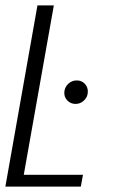

<svg xmlns="http://www.w3.org/2000/svg" viewBox="-39 -695 435 715"><path d="M-19 0 100.5 -675H161.5L49.5 -44H270L262 0ZM242.5 -308Q224 -308 211.8 -320.8Q199.5 -333.5 200.5 -351.5Q201.5 -370 215 -382.8Q228.5 -395.5 247 -395.5Q265 -395.5 277 -382.8Q289 -370 288 -352Q287.5 -334 274 -321Q260.5 -308 242.5 -308Z"/></svg>

Font: Anybody Light
Style: Italic
Weight: 300
Italic angle: -10°
Designer: Tyler Finck
Foundry: Etcetera Type Company
Version: Version 1.010; ttfautohint (v1.8.3) -l 8 -r 50 -G 200 -x 14 